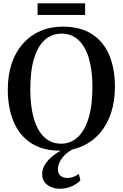

<svg xmlns="http://www.w3.org/2000/svg" viewBox="-20 -916 756 1182"><path d="M352 11.5Q242 12 170 -35.8Q98 -83.5 63 -168.8Q28 -254 28 -365Q28 -454 52 -525.2Q76 -596.5 121 -647.2Q166 -698 228.2 -725Q290.5 -752 366.5 -752Q475 -752 546.2 -706Q617.5 -660 652.5 -576.8Q687.5 -493.5 687.5 -382Q687.5 -293.5 663.8 -221.2Q640 -149 595.5 -97.2Q551 -45.5 489.2 -17.2Q427.5 11 352 11.5ZM356.5 -31.5Q415 -31.5 458.2 -71Q501.5 -110.5 525.2 -188.2Q549 -266 549 -381.5Q549 -483.5 527.2 -556.8Q505.5 -630 463.2 -669.5Q421 -709 359 -709Q300 -709 256.8 -671.2Q213.5 -633.5 190 -557.2Q166.5 -481 166.5 -365Q166.5 -261.5 188.2 -186.8Q210 -112 252.2 -71.8Q294.5 -31.5 356.5 -31.5ZM348.5 246Q322 246 296.8 236.2Q271.5 226.5 255.5 206.5Q239.5 186.5 239.5 155.5Q239.5 124.5 257.8 95.5Q276 66.5 308 41.5Q340 16.5 379.5 -1L403 -5L436.5 -1Q401 16 379 38Q357 60 346.8 83Q336.5 106 336.5 127Q336.5 152.5 352.5 166Q368.5 179.5 394.5 179.5Q415.5 179.5 433 172.5Q450.5 165.5 465.5 155L475 193.5Q458 214 423.8 230Q389.5 246 348.5 246ZM504 -895.5V-824H211.5V-895.5Z"/></svg>

Font: Merriweather 72pt SemiBold
Style: Regular
Weight: 600
Version: Version 2.100